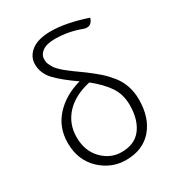

<svg xmlns="http://www.w3.org/2000/svg" viewBox="-194 -925 967 1056"><g transform="rotate(-30 290.0 -397.5)"><path d="M296 13Q204 13 134 -53Q64 -120 64 -228Q64 -326 126 -394Q189 -463 290 -490Q209 -546 166 -591Q124 -637 124 -693Q124 -742 166 -775Q208 -808 290 -808Q385 -808 516 -764Q500 -714 454 -729Q373 -760 288 -760Q235 -760 208 -740Q182 -721 182 -692Q182 -681 184 -670Q187 -660 193 -649Q199 -639 204 -630Q210 -622 221 -611Q233 -600 240 -593Q248 -586 264 -574Q280 -562 289 -555Q298 -549 317 -535Q337 -521 346 -514Q386 -484 412 -461Q439 -438 467 -404Q495 -370 509 -329Q523 -289 523 -241Q523 -125 463 -56Q403 13 296 13ZM122 -231Q122 -145 174 -91Q226 -37 297 -37Q380 -37 422 -92Q464 -148 464 -239Q464 -308 430 -358Q396 -408 333 -458Q233 -436 177 -376Q122 -316 122 -231Z"/></g></svg>

Font: Swei Half Moon CJK SC
Style: Light
Weight: 300
Version: Version 2.071